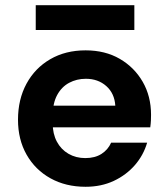

<svg xmlns="http://www.w3.org/2000/svg" viewBox="-20 -704 642 736"><path d="M308 12Q232 12 173.5 -20.5Q115 -53 82 -111Q49 -169 49 -245Q49 -323 81.5 -383Q114 -443 172.5 -477Q231 -511 308 -511Q383 -511 439 -478.5Q495 -446 527 -390.5Q559 -335 559 -264Q559 -254 558.5 -242Q558 -230 556 -216H146V-299H422Q419 -346 387.5 -374Q356 -402 309 -402Q274 -402 245 -386.5Q216 -371 199 -339.5Q182 -308 182 -260V-231Q182 -191 198 -161Q214 -131 242.5 -114.5Q271 -98 307 -98Q344 -98 369 -114Q394 -130 406 -157H544Q530 -109 497 -71Q464 -33 416 -10.5Q368 12 308 12ZM117 -589V-684H495V-589Z"/></svg>

Font: DM Sans 20pt
Style: Bold
Weight: 700
Version: Version 4.004;gftools[0.9.30]